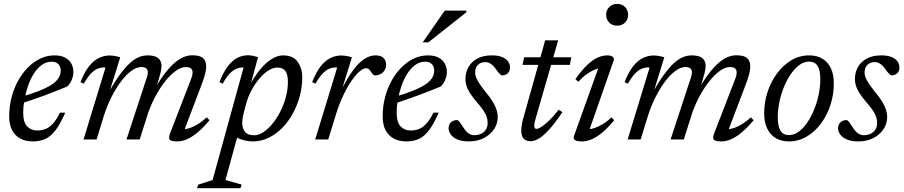

<svg xmlns="http://www.w3.org/2000/svg" viewBox="-20 -728 4716 1002"><path d="M250 -406Q220.5 -406 196.8 -388.2Q173 -370.5 155 -341.2Q137 -312 125.2 -276.8Q113.5 -241.5 107.2 -206Q101 -170.5 101 -141.5Q101 -90 121.5 -68.5Q142 -47 175 -47Q198 -47 218 -55Q238 -63 256.5 -83.2Q275 -103.5 293 -140H320.5Q295.5 -82.5 271 -49.8Q246.5 -17 218 -3.5Q189.5 10 152 10Q114 10 86.2 -4.8Q58.5 -19.5 43.2 -48.5Q28 -77.5 28 -120Q28 -172.5 40.5 -220.5Q53 -268.5 75.2 -308Q97.5 -347.5 127 -377Q156.5 -406.5 191.5 -422.8Q226.5 -439 263.5 -439Q298.5 -439 320.5 -427Q342.5 -415 352.8 -395.2Q363 -375.5 363 -352.5Q363 -331 353.8 -309.8Q344.5 -288.5 330 -276Q301.5 -264.5 272.5 -253Q243.5 -241.5 213.8 -230.5Q184 -219.5 154.2 -209.2Q124.5 -199 94.5 -189L96 -224.5Q144.5 -238 179.2 -251.8Q214 -265.5 237 -278.5Q260 -291.5 273 -305Q286 -318.5 291.5 -332Q297 -345.5 297 -359.5Q297 -373.5 291.5 -383.8Q286 -394 275.8 -400Q265.5 -406 250 -406Z M937 -36 937.5 -54Q954 -54 974 -61Q994 -68 1016 -82Q1038 -96 1059 -115.5L1073.5 -100.5Q1038 -58.5 1008 -34.2Q978 -10 952.8 0Q927.5 10 905 10Q872.5 10 865.2 0.5Q858 -9 869.5 -37L976 -312.5Q980.5 -323.5 982.8 -332.8Q985 -342 985 -350Q985 -363 977 -370.5Q969 -378 948.5 -378Q926 -378 899.2 -359.5Q872.5 -341 845.5 -308Q818.5 -275 794.5 -231.5Q770.5 -188 753 -138.5L709 0H640L743 -313.5Q745.5 -320.5 747.5 -327Q749.5 -333.5 750.5 -339.5Q751.5 -345.5 751.5 -350.5Q751.5 -363.5 743.5 -370.8Q735.5 -378 716.5 -378Q692.5 -378 665.2 -358Q638 -338 611.5 -302.8Q585 -267.5 561.5 -221Q538 -174.5 521.5 -122L484 0H416L530.5 -375Q528.5 -375.5 526.8 -375.8Q525 -376 523 -376Q505 -376 488 -368.8Q471 -361.5 453.8 -343.2Q436.5 -325 417.5 -291.5L400 -299Q421 -353 445.5 -383.2Q470 -413.5 497.2 -426Q524.5 -438.5 551.5 -438.5Q561.5 -438.5 570.8 -437.2Q580 -436 589.2 -434Q598.5 -432 607.5 -429L551 -247.5H547.5Q580.5 -304.5 608 -341.8Q635.5 -379 659.5 -400.2Q683.5 -421.5 705.5 -430.2Q727.5 -439 750 -439Q789.5 -439 806.2 -424.2Q823 -409.5 823 -384.5Q823 -368.5 817.5 -347Q812 -325.5 803.5 -297L795 -270H790.5Q819 -317.5 844.5 -350Q870 -382.5 893.8 -402.2Q917.5 -422 939.8 -430.8Q962 -439.5 983.5 -439.5Q1024 -439.5 1040 -424.2Q1056 -409 1056 -382Q1056 -365.5 1050.8 -344Q1045.5 -322.5 1035 -294Z M1253 -142.5Q1247 -119.5 1245.5 -106.2Q1244 -93 1244 -86Q1244 -59.5 1258 -40.8Q1272 -22 1306.5 -22Q1329 -22 1353.5 -37.8Q1378 -53.5 1401 -81.2Q1424 -109 1442.2 -144.5Q1460.5 -180 1471.5 -220.2Q1482.5 -260.5 1482.5 -301.5Q1482.5 -339 1469.5 -357.2Q1456.5 -375.5 1427 -375.5Q1408 -375.5 1387.8 -364.2Q1367.5 -353 1348.5 -334Q1329.5 -315 1312.5 -290.2Q1295.5 -265.5 1283.2 -238.5Q1271 -211.5 1264 -185ZM1187 -37.5 1225 -37 1156.5 211.5 1241.5 235.5 1234.5 254H1008L1015 235.5L1089.5 211.5L1251 -375Q1250.5 -375.5 1249.8 -375.8Q1249 -376 1247.5 -376Q1230 -376 1212.8 -368.8Q1195.5 -361.5 1178 -343.2Q1160.5 -325 1142.5 -291.5L1125 -299Q1146 -353 1170 -383.5Q1194 -414 1220 -426.8Q1246 -439.5 1272.5 -439.5Q1286 -439.5 1299.8 -436.8Q1313.5 -434 1326.5 -430L1279 -253L1275 -267.5Q1306.5 -328 1338 -365.8Q1369.5 -403.5 1400 -421.2Q1430.5 -439 1457 -439Q1510.5 -439 1534 -404.5Q1557.5 -370 1557.5 -325Q1557.5 -275 1544.5 -226.5Q1531.5 -178 1508 -135.2Q1484.5 -92.5 1452.5 -60Q1420.5 -27.5 1381.5 -8.8Q1342.5 10 1299.5 10Q1268.5 10 1235.8 -1.2Q1203 -12.5 1187 -37.5Z M1739.5 -375Q1737.5 -375.5 1735.8 -375.8Q1734 -376 1732 -376Q1714 -376 1697 -368.8Q1680 -361.5 1662.8 -343.2Q1645.5 -325 1626.5 -291.5L1609 -299Q1630 -353 1654.5 -383.2Q1679 -413.5 1706.2 -426Q1733.5 -438.5 1760.5 -438.5Q1770.5 -438.5 1779.8 -437.2Q1789 -436 1798.2 -434Q1807.5 -432 1816.5 -429L1764 -259.5H1761.5Q1793.5 -322 1822.8 -361.5Q1852 -401 1881 -420Q1910 -439 1940 -439Q1968.5 -439 1981.8 -425.2Q1995 -411.5 1995 -390Q1995 -374 1987 -361.2Q1979 -348.5 1965.8 -341.5Q1952.5 -334.5 1937 -334.5Q1932.5 -334.5 1928 -338.2Q1923.5 -342 1917 -352Q1911 -362 1905 -367Q1899 -372 1891 -372Q1878.5 -372 1862.8 -360.2Q1847 -348.5 1829.8 -327.2Q1812.5 -306 1795.5 -276.5Q1778.5 -247 1762.8 -211.5Q1747 -176 1735 -136.5L1693 0H1625Z M2199 -406Q2169.5 -406 2145.8 -388.2Q2122 -370.5 2104 -341.2Q2086 -312 2074.2 -276.8Q2062.5 -241.5 2056.2 -206Q2050 -170.5 2050 -141.5Q2050 -90 2070.5 -68.5Q2091 -47 2124 -47Q2147 -47 2167 -55Q2187 -63 2205.5 -83.2Q2224 -103.5 2242 -140H2269.5Q2244.5 -82.5 2220 -49.8Q2195.5 -17 2167 -3.5Q2138.5 10 2101 10Q2063 10 2035.2 -4.8Q2007.5 -19.5 1992.2 -48.5Q1977 -77.5 1977 -120Q1977 -172.5 1989.5 -220.5Q2002 -268.5 2024.2 -308Q2046.5 -347.5 2076 -377Q2105.5 -406.5 2140.5 -422.8Q2175.5 -439 2212.5 -439Q2247.5 -439 2269.5 -427Q2291.5 -415 2301.8 -395.2Q2312 -375.5 2312 -352.5Q2312 -331 2302.8 -309.8Q2293.5 -288.5 2279 -276Q2250.5 -264.5 2221.5 -253Q2192.5 -241.5 2162.8 -230.5Q2133 -219.5 2103.2 -209.2Q2073.5 -199 2043.5 -189L2045 -224.5Q2093.5 -238 2128.2 -251.8Q2163 -265.5 2186 -278.5Q2209 -291.5 2222 -305Q2235 -318.5 2240.5 -332Q2246 -345.5 2246 -359.5Q2246 -373.5 2240.5 -383.8Q2235 -394 2224.8 -400Q2214.5 -406 2199 -406ZM2186 -507 2301 -672.5H2414V-664L2215.5 -507Z M2365.5 -101.5Q2372 -100 2378.5 -91.5Q2385 -83 2399 -61.5Q2413.5 -39.5 2427 -31Q2440.5 -22.5 2454.5 -22.5Q2475 -22.5 2491 -30Q2507 -37.5 2516 -52Q2525 -66.5 2525 -87Q2525 -101.5 2520.2 -116.8Q2515.5 -132 2503.2 -150.8Q2491 -169.5 2468 -195.5Q2445.5 -222 2432.5 -242.5Q2419.5 -263 2414.2 -280.8Q2409 -298.5 2409 -315Q2409 -349.5 2424.8 -377.8Q2440.5 -406 2471.2 -422.5Q2502 -439 2546.5 -439Q2580 -439 2600.8 -430.2Q2621.5 -421.5 2631.5 -407.2Q2641.5 -393 2641.5 -375Q2641.5 -363.5 2636.5 -354.2Q2631.5 -345 2622 -339.8Q2612.5 -334.5 2600 -334.5Q2595.5 -335.5 2588.5 -341.8Q2581.5 -348 2568.5 -366.5Q2555.5 -385.5 2541.2 -394.8Q2527 -404 2514 -404Q2488.5 -404 2474 -389.5Q2459.5 -375 2459.5 -348.5Q2459.5 -337 2465 -323Q2470.5 -309 2483.2 -290Q2496 -271 2517.5 -244Q2539.5 -218 2552.5 -195.8Q2565.5 -173.5 2571.5 -154.5Q2577.5 -135.5 2577.5 -118.5Q2577.5 -82 2557.8 -53Q2538 -24 2504.2 -7Q2470.5 10 2427.5 10Q2391 10 2367.5 0Q2344 -10 2332.5 -26Q2321 -42 2321 -59.5Q2321 -71 2326.5 -80.8Q2332 -90.5 2342.2 -96Q2352.5 -101.5 2365.5 -101.5Z M2706.5 -389.5 2715.5 -429H2961.5L2954 -389.5ZM2774.5 -106Q2772.5 -98.5 2771 -92Q2769.5 -85.5 2768.8 -80.5Q2768 -75.5 2768 -71.5Q2768 -63.5 2771 -59.5Q2774 -55.5 2779.5 -55.5Q2790 -55.5 2808.5 -68Q2827 -80.5 2849.8 -102.8Q2872.5 -125 2895.5 -155.5L2915 -143Q2892.5 -108.5 2870.5 -80.8Q2848.5 -53 2827.5 -32.8Q2806.5 -12.5 2786.5 -1.8Q2766.5 9 2748.5 9Q2727 9 2713.8 -3.5Q2700.5 -16 2700.5 -46.5Q2700.5 -60 2703.2 -77.8Q2706 -95.5 2713 -118.5L2825 -517.5H2893Z M2975.5 -18.5 3106.5 -383.5 3121 -372.5Q3105 -373 3084.2 -364.8Q3063.5 -356.5 3041 -340.2Q3018.5 -324 2998 -301L2983 -315Q3018 -364.5 3047 -391.2Q3076 -418 3101.2 -428.5Q3126.5 -439 3149 -439Q3168.5 -439 3177.8 -431.5Q3187 -424 3182 -410.5L3051 -36L3042.5 -55Q3059 -52.5 3080 -59Q3101 -65.5 3124.8 -79.8Q3148.5 -94 3171.5 -115.5L3185 -100Q3150 -58 3120.2 -34Q3090.5 -10 3065.5 0Q3040.5 10 3018 10Q2990 10 2980.2 2.8Q2970.5 -4.5 2975.5 -18.5ZM3143.5 -651Q3143.5 -667 3150.8 -679.8Q3158 -692.5 3170.8 -700Q3183.5 -707.5 3200.5 -707.5Q3226.5 -707.5 3242.2 -691.2Q3258 -675 3258 -651Q3258 -634.5 3250.8 -621.8Q3243.5 -609 3230.8 -601.5Q3218 -594 3200.5 -594Q3175 -594 3159.2 -610.2Q3143.5 -626.5 3143.5 -651Z M3776.5 -36 3777 -54Q3793.5 -54 3813.5 -61Q3833.5 -68 3855.5 -82Q3877.5 -96 3898.5 -115.5L3913 -100.5Q3877.5 -58.5 3847.5 -34.2Q3817.5 -10 3792.2 0Q3767 10 3744.5 10Q3712 10 3704.8 0.5Q3697.5 -9 3709 -37L3815.5 -312.5Q3820 -323.5 3822.2 -332.8Q3824.5 -342 3824.5 -350Q3824.5 -363 3816.5 -370.5Q3808.5 -378 3788 -378Q3765.5 -378 3738.8 -359.5Q3712 -341 3685 -308Q3658 -275 3634 -231.5Q3610 -188 3592.5 -138.5L3548.5 0H3479.5L3582.5 -313.5Q3585 -320.5 3587 -327Q3589 -333.5 3590 -339.5Q3591 -345.5 3591 -350.5Q3591 -363.5 3583 -370.8Q3575 -378 3556 -378Q3532 -378 3504.8 -358Q3477.5 -338 3451 -302.8Q3424.5 -267.5 3401 -221Q3377.5 -174.5 3361 -122L3323.5 0H3255.5L3370 -375Q3368 -375.5 3366.2 -375.8Q3364.5 -376 3362.5 -376Q3344.5 -376 3327.5 -368.8Q3310.5 -361.5 3293.2 -343.2Q3276 -325 3257 -291.5L3239.5 -299Q3260.5 -353 3285 -383.2Q3309.5 -413.5 3336.8 -426Q3364 -438.5 3391 -438.5Q3401 -438.5 3410.2 -437.2Q3419.5 -436 3428.8 -434Q3438 -432 3447 -429L3390.5 -247.5H3387Q3420 -304.5 3447.5 -341.8Q3475 -379 3499 -400.2Q3523 -421.5 3545 -430.2Q3567 -439 3589.5 -439Q3629 -439 3645.8 -424.2Q3662.5 -409.5 3662.5 -384.5Q3662.5 -368.5 3657 -347Q3651.5 -325.5 3643 -297L3634.5 -270H3630Q3658.5 -317.5 3684 -350Q3709.5 -382.5 3733.2 -402.2Q3757 -422 3779.2 -430.8Q3801.5 -439.5 3823 -439.5Q3863.5 -439.5 3879.5 -424.2Q3895.5 -409 3895.5 -382Q3895.5 -365.5 3890.2 -344Q3885 -322.5 3874.5 -294Z M4203 -439Q4243 -439 4271.8 -421.8Q4300.5 -404.5 4316 -372Q4331.5 -339.5 4331.5 -293Q4331.5 -234.5 4313.8 -180Q4296 -125.5 4264 -82.8Q4232 -40 4189.5 -15Q4147 10 4097 10Q4057.5 10 4028.5 -7.2Q3999.5 -24.5 3983.8 -57.2Q3968 -90 3968 -136Q3968 -195 3986 -249.2Q4004 -303.5 4036 -346.2Q4068 -389 4110.5 -414Q4153 -439 4203 -439ZM4098 -23Q4123.5 -23 4147.5 -40.2Q4171.5 -57.5 4192 -87.2Q4212.5 -117 4228 -154.5Q4243.5 -192 4252.2 -233.2Q4261 -274.5 4261 -314Q4261 -361.5 4246.8 -384Q4232.5 -406.5 4202 -406.5Q4176 -406.5 4152 -389Q4128 -371.5 4107.5 -342Q4087 -312.5 4071.5 -274.8Q4056 -237 4047.5 -195.8Q4039 -154.5 4039 -115Q4039 -68.5 4053 -45.8Q4067 -23 4098 -23Z M4398 -101.5Q4404.5 -100 4411 -91.5Q4417.5 -83 4431.5 -61.5Q4446 -39.5 4459.5 -31Q4473 -22.5 4487 -22.5Q4507.5 -22.5 4523.5 -30Q4539.5 -37.5 4548.5 -52Q4557.5 -66.5 4557.5 -87Q4557.5 -101.5 4552.8 -116.8Q4548 -132 4535.8 -150.8Q4523.5 -169.5 4500.5 -195.5Q4478 -222 4465 -242.5Q4452 -263 4446.8 -280.8Q4441.5 -298.5 4441.5 -315Q4441.5 -349.5 4457.2 -377.8Q4473 -406 4503.8 -422.5Q4534.5 -439 4579 -439Q4612.5 -439 4633.2 -430.2Q4654 -421.5 4664 -407.2Q4674 -393 4674 -375Q4674 -363.5 4669 -354.2Q4664 -345 4654.5 -339.8Q4645 -334.5 4632.5 -334.5Q4628 -335.5 4621 -341.8Q4614 -348 4601 -366.5Q4588 -385.5 4573.8 -394.8Q4559.5 -404 4546.5 -404Q4521 -404 4506.5 -389.5Q4492 -375 4492 -348.5Q4492 -337 4497.5 -323Q4503 -309 4515.8 -290Q4528.5 -271 4550 -244Q4572 -218 4585 -195.8Q4598 -173.5 4604 -154.5Q4610 -135.5 4610 -118.5Q4610 -82 4590.2 -53Q4570.5 -24 4536.8 -7Q4503 10 4460 10Q4423.5 10 4400 0Q4376.5 -10 4365 -26Q4353.5 -42 4353.5 -59.5Q4353.5 -71 4359 -80.8Q4364.5 -90.5 4374.8 -96Q4385 -101.5 4398 -101.5Z"/></svg>

Font: Newsreader 20pt
Style: Italic
Weight: 400
Italic angle: -17°
Version: Version 1.003